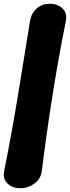

<svg xmlns="http://www.w3.org/2000/svg" viewBox="-98 -760 372 1020"><path d="M9 240Q-32 240 -58 215Q-84 190 -76 149Q-36 -51 -3 -251Q30 -451 62 -651Q69 -691 97.5 -715.5Q126 -740 165 -740H167Q208 -740 234 -715Q260 -690 252 -649Q212 -450 180.5 -250.5Q149 -51 124 149Q119 190 85 215Q51 240 11 240Z"/></svg>

Font: Winky Sans ExtraBold
Style: Italic
Weight: 800
Italic angle: -8.97852°
Designer: Simon Atzbach
Foundry: typofactur
Version: Version 1.205